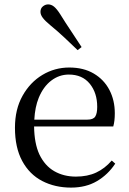

<svg xmlns="http://www.w3.org/2000/svg" viewBox="-20 -838 587 873"><path d="M303 15Q230 15 172 -15Q114 -45 81 -106Q48 -167 48 -257Q48 -341 82.5 -402.5Q117 -464 173 -497.5Q229 -531 295 -531Q360 -531 406.5 -503.5Q453 -476 477.5 -429Q502 -382 502 -323Q502 -287 495 -263H135Q136 -186 159 -136Q184 -84 227 -59.5Q270 -35 325 -35Q378 -35 417.5 -53.5Q457 -72 488 -108L504 -94Q471 -44 421 -14.5Q371 15 303 15ZM136 -294H377Q404 -294 413 -308Q422 -322 422 -352Q422 -416 388 -457.5Q354 -499 293 -499Q249 -499 213 -471.5Q177 -444 156 -393Q139 -351 136 -294ZM351 -624 333 -610Q303 -639 272 -668Q241 -697 208 -724Q185 -743 174.5 -757Q164 -771 164 -784Q164 -800 175 -809Q186 -818 199 -818Q213 -818 225.5 -808Q238 -798 254 -773Q278 -734 303 -697Q328 -660 351 -624Z"/></svg>

Font: Early Summer Mincho
Style: Regular
Weight: 400
Designer: GuiWonder
Version: Version 1.002